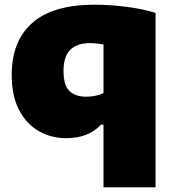

<svg xmlns="http://www.w3.org/2000/svg" viewBox="-20 -579 737 819"><path d="M421.5 220V-47.5H411.5Q356.5 10.5 262 10.5Q199.5 10.5 146.8 -19Q94 -48.5 62 -108.5Q30 -168.5 30 -260Q30 -404 118 -481.5Q206 -559 384 -559Q448.5 -559 519 -550Q589.5 -541 643.5 -524V220ZM347.5 -166.5Q366 -166.5 385.5 -170.2Q405 -174 421.5 -182V-389.5Q409.5 -391.5 395 -393.2Q380.5 -395 364 -395Q309.5 -395 280.2 -367Q251 -339 251 -276.5Q251 -214.5 276.5 -190.5Q302 -166.5 347.5 -166.5Z"/></svg>

Font: Encode Sans SmExp Black
Style: Regular
Weight: 900
Width: 6
Designer: Multiple Designers
Foundry: Impallari Type
Version: Version 3.002; ttfautohint (v1.8.3) -l 8 -r 50 -G 200 -x 14 